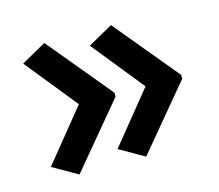

<svg xmlns="http://www.w3.org/2000/svg" viewBox="-71 -574 698 612"><g transform="rotate(-15 278.0 -268.0)"><path d="M121 -485 39 -439 177 -268 39 -98 121 -51 296 -261V-274ZM341 -485 259 -439 397 -268 259 -98 341 -51 516 -261V-274Z"/></g></svg>

Font: OpenSansMMV
Style: Semibold
Weight: 600
Designer: Steve Matteson
Foundry: Ascender Corporation
Version: Version 6.000